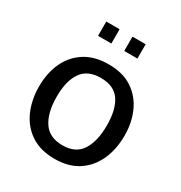

<svg xmlns="http://www.w3.org/2000/svg" viewBox="-198 -995 1082 1147"><g transform="rotate(30 343.5 -421.5)"><path d="M343.8 11.7Q244.1 11.7 178.2 -33.2Q112.3 -78.1 80.1 -152.8Q47.9 -227.5 47.9 -317.4Q47.9 -411.1 82 -483.9Q116.2 -556.6 182.1 -598.1Q248 -639.6 343.8 -639.6Q442.4 -639.6 507.3 -596.2Q572.3 -552.7 605 -479.5Q637.7 -406.2 637.7 -317.4Q637.7 -223.6 604 -148.9Q570.3 -74.2 504.9 -31.2Q439.5 11.7 343.8 11.7ZM343.8 -82Q434.6 -82 475.1 -145Q515.6 -208 515.6 -317.4Q515.6 -426.8 475.1 -486.3Q434.6 -545.9 343.8 -545.9Q252.9 -545.9 211.4 -486.3Q169.9 -426.8 169.9 -317.4Q169.9 -208 211.4 -145Q252.9 -82 343.8 -82ZM382.8 -754.9V-853.5H473.6V-754.9ZM202.1 -754.9V-853.5H293.9V-754.9Z"/></g></svg>

Font: Padauk
Style: Bold
Weight: 700
Designer: Debbi Hosken, Becca Hirsbrunner Spalinger
Foundry: SIL International
Version: Version 5.003